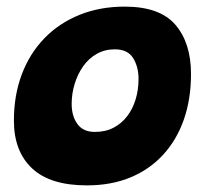

<svg xmlns="http://www.w3.org/2000/svg" viewBox="-20 -550 625 580"><path d="M242.5 10Q131.5 10 76.8 -41.5Q22 -93 22 -185.5Q22 -262.5 46 -325.8Q70 -389 114.5 -434.8Q159 -480.5 220.5 -505.2Q282 -530 356.5 -530Q463 -530 510 -475Q557 -420 557 -326.5Q557 -251 535.5 -189.2Q514 -127.5 473 -82.8Q432 -38 374 -14Q316 10 242.5 10ZM266.5 -151.5Q299 -151.5 323.5 -164.5Q348 -177.5 364.8 -199.8Q381.5 -222 390 -250.8Q398.5 -279.5 398.5 -311.5Q398.5 -348.5 382 -374.8Q365.5 -401 327 -401Q296.5 -401 272.2 -387.2Q248 -373.5 231.2 -349.8Q214.5 -326 205.5 -296.5Q196.5 -267 196.5 -236Q196.5 -199.5 213.8 -175.5Q231 -151.5 266.5 -151.5Z"/></svg>

Font: Grandstander Thin ExtraBold
Style: Italic
Weight: 800
Italic angle: -15°
Version: Version 1.200